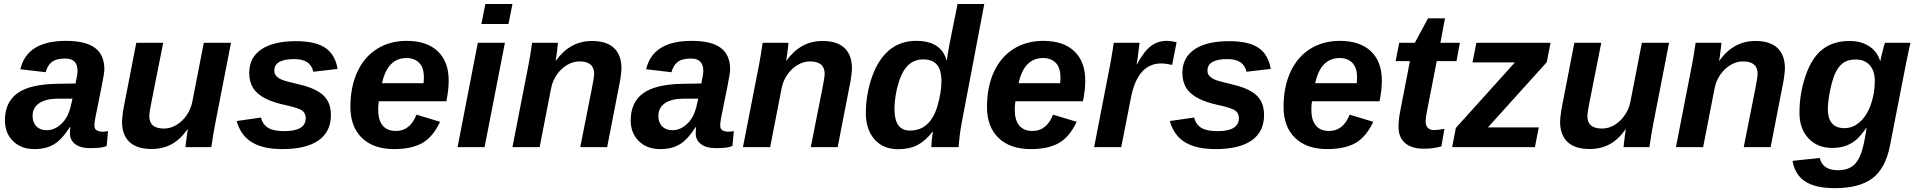

<svg xmlns="http://www.w3.org/2000/svg" viewBox="-20 -745 9709 972"><path d="M435.5 4.9Q386.7 4.9 360.4 -15.6Q334 -36.1 334 -69.8Q334 -86.4 336.4 -101.1H333.5Q292.5 -37.6 252.4 -13.9Q212.4 9.8 154.8 9.8Q86.4 9.8 45.7 -31Q4.9 -71.8 4.9 -135.7Q4.9 -226.1 67.1 -272.2Q129.4 -318.4 269 -320.8L362.3 -322.3Q372.6 -368.7 372.6 -386.2Q372.6 -448.7 310.5 -448.7Q264.6 -448.7 242.2 -430.9Q219.7 -413.1 211.4 -379.4L83 -394.5Q116.7 -538.1 313 -538.1Q414.1 -538.1 461.2 -502.4Q508.3 -466.8 508.3 -394Q508.3 -376 496.6 -317.4L461.9 -145Q458 -121.6 458 -109.9Q458 -89.8 471.7 -84Q485.4 -78.1 496.6 -78.1Q512.7 -78.1 526.9 -81.5L520 -5.9Q499.5 2 478.5 3.4Q457.5 4.9 435.5 4.9ZM145 -158.7Q145 -124.5 164.3 -105.2Q183.6 -85.9 216.3 -85.9Q255.4 -85.9 287.6 -115.2Q322.3 -146 336.4 -200.7L347.2 -245.6H268.1Q209 -244.1 177.2 -221.7Q145 -199.2 145 -158.7Z M929.2 -90.3Q892.1 -38.1 847.9 -14.4Q803.7 9.3 747.1 9.3Q672.9 9.3 635.3 -26.4Q597.7 -62 597.7 -129.4Q597.7 -137.7 599.4 -153.1Q601.1 -168.5 603.5 -184.6Q606 -200.7 607.9 -209.5L669.9 -528.3H806.2L748.5 -237.8Q735.8 -176.8 735.8 -157.2Q735.8 -94.2 810.1 -94.2Q843.3 -94.2 873.3 -112.3Q903.3 -130.4 925 -161.9Q946.8 -193.4 954.1 -232.4L1011.7 -528.3H1149.4L1068.4 -112.8Q1064.5 -93.3 1059.8 -65.2Q1055.2 -37.1 1049.8 0H918.9Q918.9 -2.9 921.1 -21.7Q923.3 -40.5 926.3 -61.3Q929.2 -82 930.7 -90.3Z M1655.3 -163.1Q1655.3 -78.1 1592.5 -34.2Q1529.8 9.8 1409.7 9.8Q1311.5 9.8 1254.9 -24.9Q1198.2 -59.6 1178.2 -132.3L1300.8 -149.9Q1311 -113.3 1338.4 -97.2Q1365.7 -81.1 1419.4 -81.1Q1527.8 -81.1 1527.8 -147.5Q1527.8 -172.4 1507.8 -186.5Q1487.3 -199.7 1418.5 -214.4Q1359.9 -227.5 1322.3 -247.1Q1279.3 -269.5 1260.5 -301Q1241.7 -332.5 1241.7 -375.5Q1241.7 -453.6 1303 -495.1Q1364.3 -536.6 1478 -536.6Q1578.6 -536.6 1627.9 -502.2Q1677.2 -467.8 1689 -396L1566.4 -381.8Q1558.1 -415.5 1534.2 -430.7Q1510.3 -445.8 1468.8 -445.8Q1368.7 -445.8 1368.7 -387.2Q1368.7 -371.1 1378.4 -360.4Q1388.2 -349.6 1406.2 -341.8Q1423.8 -334 1493.2 -317.9Q1559.6 -302.7 1596.7 -278.3Q1627.9 -257.8 1641.6 -229.2Q1655.3 -200.7 1655.3 -163.1Z M1897.9 -232.4Q1894.5 -215.3 1894.5 -189Q1894.5 -137.2 1917.2 -109.6Q1939.9 -82 1984.4 -82Q2056.2 -82 2088.4 -164.6L2208 -128.4Q2171.4 -50.8 2117.2 -20.5Q2063 9.8 1975.1 9.8Q1871.1 9.8 1812.5 -46.6Q1753.9 -103 1753.9 -204.1Q1753.9 -305.2 1789.1 -381.3Q1824.2 -457 1888.9 -497.6Q1953.6 -538.1 2038.6 -538.1Q2140.6 -538.1 2196 -485.6Q2251.5 -433.1 2251.5 -337.4Q2251.5 -289.1 2239.7 -232.4ZM1914.1 -323.7H2124.5L2126 -351.1Q2126 -403.3 2101.8 -427.2Q2077.6 -451.2 2038.6 -451.2Q1941.4 -451.2 1914.1 -323.7Z M2574.2 -724.6 2554.2 -623.5H2417L2437 -724.6ZM2536.1 -528.3 2433.1 0H2296.4L2398.9 -528.3Z M2769.5 -295.9 2711.9 0H2574.2L2655.3 -415.5Q2659.2 -435.1 2663.8 -463.1Q2668.5 -491.2 2673.8 -528.3H2804.7Q2804.7 -525.4 2802.5 -506.6Q2800.3 -487.8 2797.6 -467.3Q2794.9 -446.8 2793 -438H2794.4Q2866.2 -537.6 2976.6 -537.6Q3050.8 -537.6 3088.4 -502Q3126 -466.3 3126 -398.9Q3126 -386.7 3122.6 -360.1Q3119.1 -333.5 3115.7 -318.8L3053.7 0H2917.5L2975.1 -290.5Q2987.8 -352.5 2987.8 -371.1Q2987.8 -434.1 2913.6 -434.1Q2880.9 -434.1 2850.3 -415.8Q2819.8 -397.5 2798.3 -366.2Q2776.9 -335 2769.5 -295.9Z M3603.5 4.9Q3554.7 4.9 3528.3 -15.6Q3502 -36.1 3502 -69.8Q3502 -86.4 3504.4 -101.1H3501.5Q3460.4 -37.6 3420.4 -13.9Q3380.4 9.8 3322.8 9.8Q3254.4 9.8 3213.6 -31Q3172.9 -71.8 3172.9 -135.7Q3172.9 -226.1 3235.1 -272.2Q3297.4 -318.4 3437 -320.8L3530.3 -322.3Q3540.5 -368.7 3540.5 -386.2Q3540.5 -448.7 3478.5 -448.7Q3432.6 -448.7 3410.2 -430.9Q3387.7 -413.1 3379.4 -379.4L3251 -394.5Q3284.7 -538.1 3481 -538.1Q3582 -538.1 3629.2 -502.4Q3676.3 -466.8 3676.3 -394Q3676.3 -376 3664.6 -317.4L3629.9 -145Q3626 -121.6 3626 -109.9Q3626 -89.8 3639.6 -84Q3653.3 -78.1 3664.6 -78.1Q3680.7 -78.1 3694.8 -81.5L3688 -5.9Q3667.5 2 3646.5 3.4Q3625.5 4.9 3603.5 4.9ZM3313 -158.7Q3313 -124.5 3332.3 -105.2Q3351.6 -85.9 3384.3 -85.9Q3423.3 -85.9 3455.6 -115.2Q3490.2 -146 3504.4 -200.7L3515.1 -245.6H3436Q3377 -244.1 3345.2 -221.7Q3313 -199.2 3313 -158.7Z M3936.5 -295.9 3878.9 0H3741.2L3822.3 -415.5Q3826.2 -435.1 3830.8 -463.1Q3835.4 -491.2 3840.8 -528.3H3971.7Q3971.7 -525.4 3969.5 -506.6Q3967.3 -487.8 3964.6 -467.3Q3961.9 -446.8 3960 -438H3961.4Q4033.2 -537.6 4143.6 -537.6Q4217.8 -537.6 4255.4 -502Q4293 -466.3 4293 -398.9Q4293 -386.7 4289.6 -360.1Q4286.1 -333.5 4282.7 -318.8L4220.7 0H4084.5L4142.1 -290.5Q4154.8 -352.5 4154.8 -371.1Q4154.8 -434.1 4080.6 -434.1Q4047.9 -434.1 4017.3 -415.8Q3986.8 -397.5 3965.3 -366.2Q3943.8 -335 3936.5 -295.9Z M4526.4 10.3Q4451.2 10.3 4407.2 -39.6Q4363.3 -89.4 4363.3 -172.9Q4363.3 -266.6 4394.5 -355.5Q4425.8 -444.8 4482.2 -491.5Q4538.6 -538.1 4618.2 -538.1Q4743.2 -538.1 4771.5 -441.4H4773.9Q4774.9 -451.2 4777.8 -470.7Q4780.8 -490.2 4786.6 -520.5L4827.6 -724.6H4962.9L4846.7 -112.8Q4841.8 -85.4 4838.4 -57.1Q4835 -28.8 4832.5 0H4695.3Q4695.3 -30.8 4702.6 -78.1H4700.7Q4666 -32.7 4625.7 -11.2Q4585.4 10.3 4526.4 10.3ZM4586.4 -84Q4663.1 -84 4702.6 -152.8Q4716.3 -176.3 4725.8 -208.3Q4735.4 -240.2 4740.7 -273.2Q4746.1 -306.2 4746.1 -332.5Q4746.1 -391.1 4723.1 -417.7Q4700.2 -444.3 4654.3 -444.3Q4605 -444.3 4573.2 -410.6Q4552.2 -388.2 4537.8 -350.8Q4523.4 -313.5 4515.9 -271.2Q4508.3 -229 4508.3 -191.9Q4508.3 -84 4586.4 -84Z M5120.6 -232.4Q5117.2 -215.3 5117.2 -189Q5117.2 -137.2 5139.9 -109.6Q5162.6 -82 5207 -82Q5278.8 -82 5311 -164.6L5430.7 -128.4Q5394 -50.8 5339.8 -20.5Q5285.6 9.8 5197.8 9.8Q5093.8 9.8 5035.2 -46.6Q4976.6 -103 4976.6 -204.1Q4976.6 -305.2 5011.7 -381.3Q5046.9 -457 5111.6 -497.6Q5176.3 -538.1 5261.2 -538.1Q5363.3 -538.1 5418.7 -485.6Q5474.1 -433.1 5474.1 -337.4Q5474.1 -289.1 5462.4 -232.4ZM5136.7 -323.7H5347.2L5348.6 -351.1Q5348.6 -403.3 5324.5 -427.2Q5300.3 -451.2 5261.2 -451.2Q5164.1 -451.2 5136.7 -323.7Z M5914.1 -416.5Q5880.4 -423.8 5858.4 -423.8Q5739.3 -423.8 5705.6 -251L5656.2 0H5519L5597.7 -405.3Q5603.5 -433.1 5607.9 -462.4Q5613.8 -494.6 5618.2 -528.3H5749L5738.3 -444.3L5734.4 -420.4H5736.3Q5772 -485.8 5806.6 -512Q5841.3 -538.1 5886.2 -538.1Q5908.2 -538.1 5936.5 -531.2Z M6379.4 -163.1Q6379.4 -78.1 6316.7 -34.2Q6253.9 9.8 6133.8 9.8Q6035.6 9.8 5979 -24.9Q5922.4 -59.6 5902.3 -132.3L6024.9 -149.9Q6035.2 -113.3 6062.5 -97.2Q6089.8 -81.1 6143.6 -81.1Q6252 -81.1 6252 -147.5Q6252 -172.4 6231.9 -186.5Q6211.4 -199.7 6142.6 -214.4Q6084 -227.5 6046.4 -247.1Q6003.4 -269.5 5984.6 -301Q5965.8 -332.5 5965.8 -375.5Q5965.8 -453.6 6027.1 -495.1Q6088.4 -536.6 6202.1 -536.6Q6302.7 -536.6 6352.1 -502.2Q6401.4 -467.8 6413.1 -396L6290.5 -381.8Q6282.2 -415.5 6258.3 -430.7Q6234.4 -445.8 6192.9 -445.8Q6092.8 -445.8 6092.8 -387.2Q6092.8 -371.1 6102.5 -360.4Q6112.3 -349.6 6130.4 -341.8Q6147.9 -334 6217.3 -317.9Q6283.7 -302.7 6320.8 -278.3Q6352.1 -257.8 6365.7 -229.2Q6379.4 -200.7 6379.4 -163.1Z M6622.1 -232.4Q6618.7 -215.3 6618.7 -189Q6618.7 -137.2 6641.4 -109.6Q6664.1 -82 6708.5 -82Q6780.3 -82 6812.5 -164.6L6932.1 -128.4Q6895.5 -50.8 6841.3 -20.5Q6787.1 9.8 6699.2 9.8Q6595.2 9.8 6536.6 -46.6Q6478 -103 6478 -204.1Q6478 -305.2 6513.2 -381.3Q6548.3 -457 6613 -497.6Q6677.7 -538.1 6762.7 -538.1Q6864.7 -538.1 6920.2 -485.6Q6975.6 -433.1 6975.6 -337.4Q6975.6 -289.1 6963.9 -232.4ZM6638.2 -323.7H6848.6L6850.1 -351.1Q6850.1 -403.3 6825.9 -427.2Q6801.8 -451.2 6762.7 -451.2Q6665.5 -451.2 6638.2 -323.7Z M7187 7.8Q7126.5 7.8 7093.3 -20.8Q7060.1 -49.3 7060.1 -102.1Q7060.1 -138.2 7067.9 -178.7L7117.7 -435.5H7045.4L7063.5 -528.3H7142.6L7209.5 -652.3H7295.4L7272 -528.3H7370.6L7353.5 -435.5H7253.4L7202.6 -174.3Q7197.3 -146 7197.3 -130.9Q7197.3 -108.4 7208.7 -97.4Q7220.2 -86.4 7239.7 -86.4Q7256.3 -86.4 7292.5 -92.8L7276.9 -3.9Q7237.3 7.8 7187 7.8Z M7770 -100.1 7750.5 0H7331.5L7350.1 -97.2L7649.4 -429.2H7434.6L7454.1 -528.3H7829.6L7810.5 -430.2L7512.7 -100.1Z M8209.5 -90.3Q8172.4 -38.1 8128.2 -14.4Q8084 9.3 8027.3 9.3Q7953.1 9.3 7915.5 -26.4Q7877.9 -62 7877.9 -129.4Q7877.9 -137.7 7879.6 -153.1Q7881.3 -168.5 7883.8 -184.6Q7886.2 -200.7 7888.2 -209.5L7950.2 -528.3H8086.4L8028.8 -237.8Q8016.1 -176.8 8016.1 -157.2Q8016.1 -94.2 8090.3 -94.2Q8123.5 -94.2 8153.6 -112.3Q8183.6 -130.4 8205.3 -161.9Q8227.1 -193.4 8234.4 -232.4L8292 -528.3H8429.7L8348.6 -112.8Q8344.7 -93.3 8340.1 -65.2Q8335.4 -37.1 8330.1 0H8199.2Q8199.2 -2.9 8201.4 -21.7Q8203.6 -40.5 8206.5 -61.3Q8209.5 -82 8210.9 -90.3Z M8659.7 -295.9 8602.1 0H8464.4L8545.4 -415.5Q8549.3 -435.1 8554 -463.1Q8558.6 -491.2 8564 -528.3H8694.8Q8694.8 -525.4 8692.6 -506.6Q8690.4 -487.8 8687.7 -467.3Q8685.1 -446.8 8683.1 -438H8684.6Q8756.3 -537.6 8866.7 -537.6Q8940.9 -537.6 8978.5 -502Q9016.1 -466.3 9016.1 -398.9Q9016.1 -386.7 9012.7 -360.1Q9009.3 -333.5 9005.9 -318.8L8943.8 0H8807.6L8865.2 -290.5Q8877.9 -352.5 8877.9 -371.1Q8877.9 -434.1 8803.7 -434.1Q8771 -434.1 8740.5 -415.8Q8710 -397.5 8688.5 -366.2Q8667 -335 8659.7 -295.9Z M9268.6 207.5Q9171.4 207.5 9119.1 173.8Q9066.9 140.1 9054.7 69.3L9192.9 54.7Q9206.1 116.7 9284.7 116.7Q9338.4 116.7 9368.2 87.9Q9397.9 59.1 9414.6 -13.2Q9419.4 -36.6 9423.3 -57.9Q9427.2 -79.1 9429.7 -98.1H9428.7Q9397.9 -54.7 9375 -35.6Q9351.6 -16.6 9322.5 -6.3Q9293.5 3.9 9255.9 3.9Q9180.2 3.9 9135 -44.9Q9089.8 -93.8 9089.8 -173.8Q9089.8 -272.9 9121.1 -362.3Q9151.9 -452.6 9206.3 -495.1Q9260.7 -537.6 9344.2 -537.6Q9401.9 -537.6 9443.4 -510.3Q9484.9 -482.9 9498 -436H9499Q9501 -445.8 9505.9 -466.8Q9510.7 -487.8 9515.9 -506.8Q9521 -525.9 9522.5 -528.3H9651.9L9642.6 -487.8L9627.9 -416.5L9547.4 -4.9Q9524.4 108.9 9458.5 158.2Q9392.6 207.5 9268.6 207.5ZM9233.4 -193.4Q9233.4 -96.2 9317.9 -96.2Q9361.3 -96.2 9397 -128.9Q9432.6 -161.6 9451.9 -218Q9471.2 -274.4 9471.2 -335Q9471.2 -385.7 9445.8 -414.8Q9420.4 -443.8 9374.5 -443.8Q9337.4 -443.8 9313.5 -428.2Q9289.6 -412.6 9272.5 -377.9Q9261.2 -354.5 9252.4 -320.1Q9243.7 -285.6 9238.5 -251.5Q9233.4 -217.3 9233.4 -193.4Z"/></svg>

Font: Arimo
Style: Bold Italic
Weight: 700
Italic angle: -12°
Designer: Steve Matteson
Foundry: Monotype Imaging Inc.
Version: Version 1.33